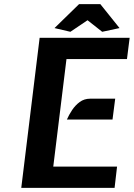

<svg xmlns="http://www.w3.org/2000/svg" viewBox="-20 -910 648 930"><path d="M83 0 172 -727H608L595 -624H302L238 -103H547L535 0ZM304 -331Q313.5 -353 329 -376.5Q344.5 -400 366.2 -416Q388 -432 417 -432H538L525 -331ZM321 -756 244 -774 363 -890H466L559 -774L475 -756L404 -812Z"/></svg>

Font: Expletus Sans
Style: Italic
Weight: 400
Italic angle: -7°
Designer: Jasper de Waard
Foundry: Designtown
Version: Version 7.500